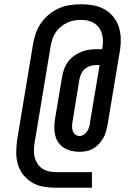

<svg xmlns="http://www.w3.org/2000/svg" viewBox="-20 -789 640 898"><path d="M240 89Q211 89 182.5 84Q154 79 130.5 65Q107 51 89.5 29.5Q72 8 64 -19Q56 -46 56 -75Q56 -104 60 -134L135 -586Q140 -612 149 -637Q158 -662 174 -684Q190 -706 212 -723.5Q234 -741 258.5 -751.5Q283 -762 309 -765.5Q335 -769 361 -769Q389 -769 416.5 -764Q444 -759 467 -746.5Q490 -734 507.5 -713.5Q525 -693 534 -668Q543 -643 544.5 -615Q546 -587 542 -559L483 -205Q480 -189 475.5 -173Q471 -157 462.5 -142.5Q454 -128 442 -115Q430 -102 415 -93.5Q400 -85 383.5 -82Q367 -79 352 -79Q332 -79 313.5 -83.5Q295 -88 279.5 -97.5Q264 -107 253.5 -122Q243 -137 238.5 -155Q234 -173 234 -192.5Q234 -212 237 -231L271 -433Q274 -451 281 -469Q288 -487 299.5 -502Q311 -517 327.5 -528.5Q344 -540 361.5 -547Q379 -554 397.5 -556.5Q416 -559 434 -559H458Q461 -576 461.5 -593Q462 -610 458 -626.5Q454 -643 445 -656.5Q436 -670 423 -679Q410 -688 393.5 -692Q377 -696 359 -696Q342 -696 325.5 -693Q309 -690 293.5 -682.5Q278 -675 264 -663.5Q250 -652 240.5 -637.5Q231 -623 225.5 -607Q220 -591 217 -574L142 -122Q139 -104 138.5 -87Q138 -70 142 -54Q146 -38 155 -24Q164 -10 177 -1Q190 8 206.5 12Q223 16 240 16H410V89ZM352 -153Q363 -153 372.5 -159.5Q382 -166 388 -175.5Q394 -185 397 -195.5Q400 -206 401 -217L446 -485H434Q420 -485 406 -481.5Q392 -478 380.5 -469.5Q369 -461 362 -448Q355 -435 352 -421L319 -219Q317 -208 317 -197Q317 -186 320.5 -176Q324 -166 332.5 -159.5Q341 -153 352 -153Z"/></svg>

Font: Iosevka Slab Extended
Style: Italic
Weight: 400
Width: 7
Italic angle: -9°
Monospace: yes
Designer: Belleve Invis
Foundry: Belleve Invis
Version: Version 11.1.0; ttfautohint (v1.8.3)